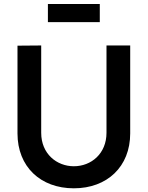

<svg xmlns="http://www.w3.org/2000/svg" viewBox="-20 -954 760 988"><path d="M493.5 -933.5H226.5V-840H493.5ZM360 15C531.5 15 650 -96.5 650 -267.5V-720H528V-270.5C528 -163.5 449.5 -98.5 360 -98.5C272.5 -98.5 192 -162 192 -270.5V-720L70 -719V-267.5C70 -96 188.5 15 360 15Z"/></svg>

Font: Hauora
Style: Bold
Weight: 700
Designer: Wayne Shih
Foundry: WCYS
Version: Version 1.001;hotconv 1.0.109;makeotfexe 2.5.65596